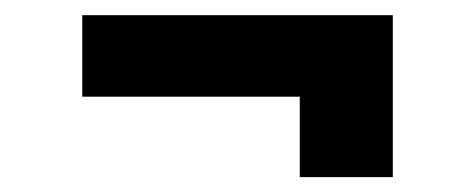

<svg xmlns="http://www.w3.org/2000/svg" viewBox="-20 -415 626 253"><path d="M497.6 -287.6H88.4V-395H497.6ZM497.6 -181.6H375V-356.4H497.6Z"/></svg>

Font: Heebo Black
Style: Regular
Weight: 900
Designer: Oded Ezer
Foundry: Ezer Type House
Version: Version 3.100